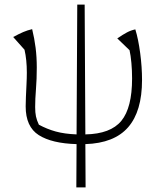

<svg xmlns="http://www.w3.org/2000/svg" viewBox="-20 -615 699 830"><path d="M310 195 311 8Q204 5 147.5 -31Q91 -67 91 -155Q91 -170 92 -195.5Q93 -221 94.5 -249.5Q96 -278 96 -301Q96 -357 86 -400L37 -455Q63 -469 80.5 -476.5Q98 -484 119 -489Q129 -448 134 -408Q139 -368 139 -323Q139 -273 135.5 -230Q132 -187 132 -152Q132 -128 135.5 -111.5Q139 -95 148 -76Q183 -57 221 -46.5Q259 -36 311 -34L314 -595H346L349 -34Q458 -36 504.5 -92.5Q551 -149 551 -276Q551 -310 548 -343Q545 -376 540 -398L487 -449Q512 -466 529 -475Q546 -484 565 -488Q578 -446 586 -385.5Q594 -325 594 -269Q594 -134 534 -65Q474 4 349 8L350 195Z"/></svg>

Font: Piazzolla ExtraLight
Style: Regular
Weight: 200
Designer: Juan Pablo del Peral
Foundry: Huerta Tipografica
Version: Version 1.330